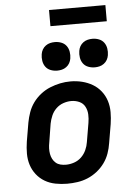

<svg xmlns="http://www.w3.org/2000/svg" viewBox="-61 -964 722 1018"><g transform="rotate(-5 300.0 -455.0)"><path d="M255 8Q224 8 193 2Q162 -4 136.5 -19Q111 -34 92.5 -57.5Q74 -81 65 -109.5Q56 -138 56 -169.5Q56 -201 61 -233L78 -333Q83 -360 92.5 -387Q102 -414 119 -437.5Q136 -461 159.5 -479.5Q183 -498 210 -509Q237 -520 264 -525.5Q291 -531 319 -531Q351 -531 381 -523.5Q411 -516 436.5 -501Q462 -486 480.5 -462.5Q499 -439 508 -410.5Q517 -382 517 -350.5Q517 -319 512 -287L495 -187Q491 -160 481.5 -133Q472 -106 455 -82.5Q438 -59 414.5 -40.5Q391 -22 364.5 -11Q338 0 310 4Q282 8 255 8ZM257 -93Q279 -93 301 -100.5Q323 -108 339.5 -124Q356 -140 365.5 -161Q375 -182 378 -203L395 -303Q399 -326 398 -348.5Q397 -371 387 -390Q377 -409 357 -418Q337 -427 314 -427Q293 -427 271.5 -419.5Q250 -412 233.5 -396Q217 -380 208 -359Q199 -338 195 -317L179 -217Q176 -202 175.5 -187Q175 -172 177.5 -157.5Q180 -143 186.5 -130.5Q193 -118 203.5 -109Q214 -100 228 -96.5Q242 -93 257 -93ZM455 -594Q436 -594 419.5 -600.5Q403 -607 393 -620.5Q383 -634 380 -652Q377 -670 380 -688Q382 -701 388.5 -712.5Q395 -724 406 -732Q417 -740 429.5 -743Q442 -746 455 -746Q473 -746 489.5 -739.5Q506 -733 516 -719.5Q526 -706 529 -688Q532 -670 529 -652Q527 -639 520.5 -627.5Q514 -616 503 -608Q492 -600 479.5 -597Q467 -594 455 -594ZM255 -594Q236 -594 219.5 -600.5Q203 -607 193 -620.5Q183 -634 180 -652Q177 -670 180 -688Q182 -701 188.5 -712.5Q195 -724 206 -732Q217 -740 229.5 -743Q242 -746 255 -746Q273 -746 289.5 -739.5Q306 -733 316 -719.5Q326 -706 329 -688Q332 -670 329 -652Q327 -639 320.5 -627.5Q314 -616 303 -608Q292 -600 279.5 -597Q267 -594 255 -594ZM239 -832V-918H539V-832Z"/></g></svg>

Font: Iosevka Etoile Oblique
Style: Bold
Weight: 700
Italic angle: -9°
Designer: Belleve Invis
Foundry: Belleve Invis
Version: Version 15.5.2; ttfautohint (v1.8.4)